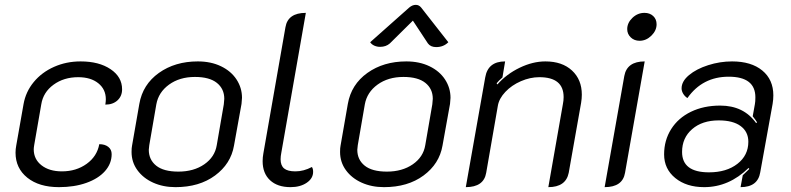

<svg xmlns="http://www.w3.org/2000/svg" viewBox="-20 -762 3257 791"><path d="M44 -133Q44 -148 47 -163L77 -333Q86 -384 119 -424Q152 -464 202.5 -486.5Q253 -509 312 -509Q388 -509 435.5 -477Q483 -445 483 -394Q483 -366 464 -348.5Q445 -331 414 -331Q416 -345 416 -353Q416 -394 385 -419Q354 -444 302 -444Q243 -444 200.5 -413Q158 -382 150 -332L121 -165Q119 -153 119 -147Q119 -106 151 -81Q183 -56 235 -56Q294 -56 337 -87Q380 -118 389 -168Q412 -168 426 -157Q440 -146 440 -127Q440 -88 412.5 -57Q385 -26 335.5 -8.5Q286 9 223 9Q141 9 92.5 -30Q44 -69 44 -133Z M522 -136Q522 -153 524 -162L554 -334Q568 -414 634.5 -461.5Q701 -509 795 -509Q849 -509 890.5 -489Q932 -469 954.5 -434.5Q977 -400 977 -359Q977 -352 975 -334L944 -162Q931 -87 866 -39Q801 9 703 9Q652 9 611 -9.5Q570 -28 546 -61Q522 -94 522 -136ZM873 -164 902 -332Q904 -348 904 -355Q904 -396 873.5 -420.5Q843 -445 783 -445Q720 -445 676.5 -413.5Q633 -382 624 -332L595 -164Q593 -150 593 -145Q593 -104 623.5 -79.5Q654 -55 715 -55Q778 -55 821.5 -85Q865 -115 873 -164Z M1062 -98Q1062 -114 1065 -130L1156 -650Q1166 -709 1240 -709L1139 -133Q1136 -118 1136 -106Q1136 -80 1150.5 -68Q1165 -56 1197 -56Q1231 -56 1265 -74Q1270 -67 1270 -54Q1270 -27 1243.5 -9Q1217 9 1177 9Q1123 9 1092.5 -19.5Q1062 -48 1062 -98Z M1381 -136Q1381 -153 1383 -162L1413 -334Q1427 -414 1493.5 -461.5Q1560 -509 1654 -509Q1708 -509 1749.5 -489Q1791 -469 1813.5 -434.5Q1836 -400 1836 -359Q1836 -352 1834 -334L1803 -162Q1790 -87 1725 -39Q1660 9 1562 9Q1511 9 1470 -9.5Q1429 -28 1405 -61Q1381 -94 1381 -136ZM1732 -164 1761 -332Q1763 -348 1763 -355Q1763 -396 1732.5 -420.5Q1702 -445 1642 -445Q1579 -445 1535.5 -413.5Q1492 -382 1483 -332L1454 -164Q1452 -150 1452 -145Q1452 -104 1482.5 -79.5Q1513 -55 1574 -55Q1637 -55 1680.5 -85Q1724 -115 1732 -164ZM1546 -569Q1533 -569 1522 -574Q1511 -579 1505 -588L1666 -731Q1679 -742 1693 -742Q1706 -742 1715 -731L1827 -588Q1807 -568 1777 -568Q1754 -568 1743 -583L1681 -677L1586 -583Q1570 -569 1546 -569Z M1979 -443Q1990 -509 2061 -509L2050 -443Q2035 -430 2026 -419L2029 -414Q2067 -457 2121 -483Q2175 -509 2227 -509Q2296 -509 2336.5 -471.5Q2377 -434 2377 -372Q2377 -356 2374 -338L2323 -50Q2311 9 2239 9L2299 -333Q2302 -348 2302 -362Q2302 -444 2202 -444Q2164 -444 2126 -427.5Q2088 -411 2062 -383.5Q2036 -356 2031 -326L1983 -50Q1973 9 1899 9Z M2564 -642Q2564 -668 2585.5 -688.5Q2607 -709 2635 -709Q2657 -709 2671 -696Q2685 -683 2685 -662Q2685 -636 2663.5 -615Q2642 -594 2615 -594Q2593 -594 2578.5 -608Q2564 -622 2564 -642ZM2552 -449Q2563 -509 2636 -509L2555 -50Q2545 9 2471 9Z M2716 -126Q2716 -184 2745 -230Q2774 -276 2826.5 -301.5Q2879 -327 2947 -327Q3044 -327 3095 -255L3099 -258Q3093 -268 3081 -283L3090 -333Q3092 -343 3092 -361Q3092 -446 2982 -446Q2874 -446 2812 -358Q2801 -365 2794.5 -376Q2788 -387 2788 -398Q2788 -427 2818.5 -452.5Q2849 -478 2897.5 -493.5Q2946 -509 2996 -509Q3075 -509 3120.5 -471.5Q3166 -434 3166 -369Q3166 -352 3163 -334L3112 -52Q3102 9 3031 9L3040 -40Q3050 -49 3067 -66L3064 -70Q2983 9 2881 9Q2808 9 2762 -28.5Q2716 -66 2716 -126ZM3063 -178Q3063 -219 3031.5 -242.5Q3000 -266 2941 -266Q2873 -266 2831.5 -230Q2790 -194 2790 -136Q2790 -52 2901 -52Q2973 -52 3018 -87Q3063 -122 3063 -178Z"/></svg>

Font: K2D Light
Style: Italic
Weight: 300
Italic angle: -10°
Designer: Katatrad Aksorn Co.,Ltd.
Foundry: Cadson Demak Co.,Ltd.
Version: Version 1.000; ttfautohint (v1.6)